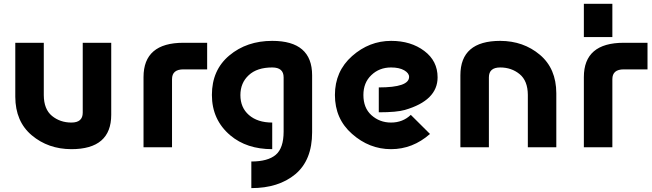

<svg xmlns="http://www.w3.org/2000/svg" viewBox="-20 -757 3353 987"><path d="M346.7 9.8Q227.5 9.3 143.3 -61.5Q59.1 -132.3 58.6 -259.3V-537.1H205.1V-267.6Q205.6 -195.3 247.3 -161.1Q289.1 -127 347.2 -127Q405.3 -127 405.3 -177.7V-537.1H551.8V-167Q551.8 9.8 346.7 9.8Z M717.8 0V-360.8Q717.8 -537.1 922.9 -537.1H1044.9V-400.4H922.9Q864.3 -400.4 864.3 -350.1V0Z M1379.4 9.8Q1248 9.8 1164.1 -61Q1069.3 -141.1 1069.3 -269Q1069.3 -397 1158.9 -471.9Q1248.5 -546.9 1379.4 -546.9Q1584.5 -546.9 1584.5 -370.1V-77.1Q1584.5 66.4 1498 138.7Q1412.1 210 1272 210V73.2Q1356.9 73.2 1397.5 38.8Q1438 4.4 1438 -80.6V-359.4Q1438 -410.2 1379.4 -410.2Q1301.3 -410.2 1258.8 -370.6Q1215.8 -331.1 1215.8 -268.1Q1215.8 -204.1 1259.3 -166Q1303.7 -127 1379.4 -127Z M2190.4 -68.4Q2101.6 9.8 1990.2 9.8Q1878.4 9.8 1789.6 -68.8Q1701.7 -146 1701.7 -268.6Q1701.7 -390.6 1790 -468.8Q1878.4 -546.9 1990.7 -546.9Q2092.3 -546.9 2161.1 -495.1Q2229.5 -443.8 2229.5 -359.4Q2229.5 -240.7 2061.5 -191.9Q2019.5 -179.7 1927.2 -179.7V-307.6Q2083 -307.6 2083 -361.8Q2083 -380.9 2058.1 -395.5Q2032.7 -410.2 1990.2 -410.2Q1929.7 -410.2 1888.7 -370.6Q1848.1 -332 1848.1 -268.6Q1848.1 -202.6 1888.7 -165.5Q1931.2 -127 1990.2 -127Q2050.3 -127 2091.8 -166.5Z M2346.7 0V-370.1Q2346.7 -546.9 2551.8 -546.9Q2670.9 -546.4 2755.1 -475.6Q2839.4 -404.8 2839.8 -277.8V0H2693.4V-269.5Q2692.9 -341.8 2651.1 -376Q2609.4 -410.2 2551.3 -410.2Q2493.2 -410.2 2493.2 -359.4V0Z M2981.4 0V-360.8Q2981.4 -537.1 3186.5 -537.1H3308.6V-400.4H3186.5Q3127.9 -400.4 3127.9 -350.1V0ZM2981.4 -737.3H3127.9V-566.4H2981.4Z"/></svg>

Font: New Shape
Style: Bold
Weight: 700
Designer: Wojciech Kalinowski "wmk69" (wmk69@o2.pl)
Foundry: Wojciech Kalinowski "wmk69" (wmk69@o2.pl)
Version: Version 2.1.1; 2021-05-14